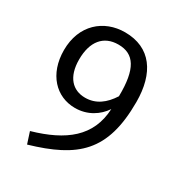

<svg xmlns="http://www.w3.org/2000/svg" viewBox="-178 -850 921 991"><g transform="rotate(30 282.5 -354.5)"><path d="M279 -732C153 -732 51 -645 51 -495C51 -352 137 -264 249 -264C323 -264 381 -302 415 -353C407 -185 293 -98 108 -45L130 23C389 -53 509 -154 509 -449C509 -621 433 -732 279 -732ZM268 -336C194 -336 143 -387 143 -492C143 -599 193 -660 281 -660C375 -660 419 -594 416 -430C379 -372 332 -336 268 -336Z"/></g></svg>

Font: Glow Sans SC Normal Book
Style: Regular
Weight: 500
Designer: Ryoko NISHIZUKA (kana, bopomofo & ideographs); Paul D. Hunt (Latin, Greek & Cyrillic); Sandoll Communications, Soo-young
Version: Version 0.93